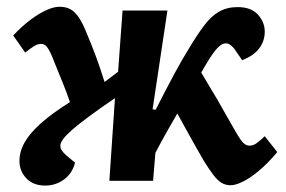

<svg xmlns="http://www.w3.org/2000/svg" viewBox="-20 -548 867 582"><path d="M442.5 -216.5 452 -215.5Q468 -247.5 482.3 -274.7Q496.5 -302 508.8 -324.7Q521 -347.5 531.8 -366Q542.5 -384.5 551.5 -399Q577.5 -442.5 598.8 -470.7Q620 -499 644 -512.7Q668 -526.5 700.5 -526.5Q741 -526.5 761.8 -503.7Q782.5 -481 782.5 -452Q782.5 -424 765.8 -401.5Q749 -379 714 -365.5L695.5 -392.5Q686.5 -406.5 677 -412.7Q667.5 -419 656.8 -415.2Q646 -411.5 632.5 -395Q624.5 -385 614.8 -369.8Q605 -354.5 590 -328Q601 -309.5 613.5 -288.5Q626 -267.5 639.3 -245.3Q652.5 -223 664.5 -201Q680.5 -173 691 -154.5Q701.5 -136 708.8 -125.5Q716 -115 722.5 -110.8Q729 -106.5 737 -106.5Q747.5 -106.5 758.3 -114.3Q769 -122 782.5 -135L820.5 -87Q792 -53 765 -30.5Q738 -8 716 2.7Q694 13.5 679 13.5Q664 13.5 652 6.5Q640 -0.5 627.5 -16.8Q615 -33 597.5 -61Q585.5 -81.5 571.8 -106Q558 -130.5 544 -156Q530 -181.5 517.5 -204Q504 -180.5 491.5 -158.7Q479 -137 469 -118.5Q459 -100 451 -84.5L444 0H311.5L328.5 -250.5Q281.5 -218.5 249.8 -195Q218 -171.5 199 -154.8Q180 -138 171.5 -126.5Q163 -115 163 -106.5Q163 -98.5 167 -92.3Q171 -86 181 -77L207.5 -55Q199 -22 173.8 -3.7Q148.5 14.5 117 14.5Q80.5 14.5 59.8 -7.5Q39 -29.5 39 -60Q39 -89 55 -117Q71 -145 104.8 -175Q138.5 -205 192 -238.5Q183 -265.5 171.5 -293.7Q160 -322 147 -354Q139 -375.5 132.5 -388.7Q126 -402 119.8 -408.5Q113.5 -415 105 -415Q94.5 -415 83.8 -408.5Q73 -402 56.5 -388.5L20 -440.5Q47 -469 72.8 -488.3Q98.5 -507.5 121 -517.5Q143.5 -527.5 160 -527.5Q180 -527.5 193.8 -519.8Q207.5 -512 219.3 -494.5Q231 -477 242.5 -448Q257.5 -412.5 270 -379Q282.5 -345.5 297 -299.5L338 -330.5L351.5 -516H487.5Z"/></svg>

Font: Literata
Style: Italic
Weight: 400
Italic angle: -2°
Designer: Latin by Veronika Burian and Jose Scaglione. Greek by Irene Vlachou. Cyrillic by Vera Evstafieva
Foundry: TypeTogether
Version: Version 3.103;gftools[0.9.29]